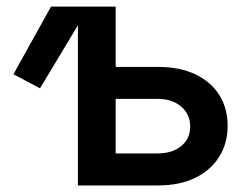

<svg xmlns="http://www.w3.org/2000/svg" viewBox="-20 -566 761 586"><path d="M102.1 -296.4 21 -339.4 135.7 -545.9H252ZM301.8 -361.8H461.4Q529.3 -361.8 576.9 -338.9Q624.5 -315.9 649.7 -275.4Q674.8 -234.9 674.8 -181.6Q674.8 -129.9 649.7 -88.6Q624.5 -47.4 576.9 -23.7Q529.3 0 461.4 0H217.8V-545.9H333V-97.7H461.4Q505.4 -97.7 533 -120.1Q560.5 -142.6 560.5 -179.2Q560.5 -217.3 533 -240.7Q505.4 -264.2 461.4 -264.2H301.8Z"/></svg>

Font: Inter
Style: 540
Weight: 540
Designer: Rasmus Andersson
Foundry: rsms
Version: Version 4.001;git-66647c0bb